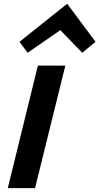

<svg xmlns="http://www.w3.org/2000/svg" viewBox="-20 -967 511 987"><path d="M315.9 -629.9 160.2 0H20L174.8 -629.9ZM326.2 -946.8 471.2 -752 402.8 -695.8 290 -812 122.1 -695.8 80.1 -752 324.2 -946.8Z"/></svg>

Font: Sinkin Sans 600 SemiBold Italic
Style: Regular
Weight: 600
Italic angle: -112°
Designer: Keith Bates
Foundry: K-Type
Version: Sinkin Sans (version 1.0)  by Keith Bates   •   © 2014   www